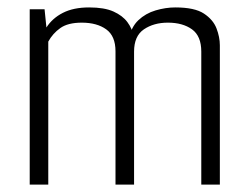

<svg xmlns="http://www.w3.org/2000/svg" viewBox="-20 -497 666 517"><path d="M60 0V-472H100L105 -423Q121 -448 149.5 -462.5Q178 -477 220 -477Q261 -477 285.5 -466Q310 -455 323 -437.5Q336 -420 339 -401L327 -392Q333 -424 352.5 -442.5Q372 -461 399 -469Q426 -477 452 -477Q504 -477 529 -460.5Q554 -444 563 -420.5Q572 -397 572 -375V0H522V-358Q522 -400 497 -418Q472 -436 432 -436Q394 -436 367.5 -418Q341 -400 341 -358V0H291V-359Q291 -400 266 -418Q241 -436 200 -436Q163 -436 142.5 -421.5Q122 -407 110 -385V0Z"/></svg>

Font: Smooch Sans Thin
Style: Regular
Weight: 400
Version: Version 1.010